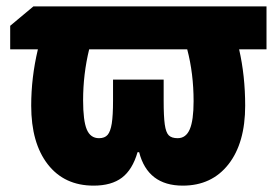

<svg xmlns="http://www.w3.org/2000/svg" viewBox="-20 -573 869 603"><path d="M817 -418H731Q750 -335 750 -241Q750 -124 697.5 -57Q645 10 554 10Q444 10 417 -95H412Q396 -40 363 -15Q330 10 274 10Q182 10 130 -57Q78 -124 78 -241Q78 -330 99 -418H12V-492L85 -553H817ZM260 -418Q241 -340 241 -258Q241 -194 252.5 -166.5Q264 -139 291 -139Q309 -139 318 -149.5Q327 -160 331 -185Q335 -210 335 -257V-323H494V-257Q494 -207 497.5 -182Q501 -157 510 -148Q519 -139 538 -139Q564 -139 576 -167Q588 -195 588 -255Q588 -342 568 -418Z"/></svg>

Font: Noto Sans UI CondBlack
Style: Regular
Weight: 900
Width: 3
Designer: Monotype Design Team
Foundry: Monotype Imaging Inc.
Version: Version 1.001